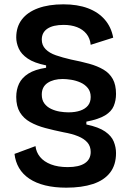

<svg xmlns="http://www.w3.org/2000/svg" viewBox="-20 -695 601 887"><path d="M286 172Q232 172 189 161.5Q146 151 115.5 130.5Q85 110 68 81Q51 52 47 16L144 -20Q147 8 165 30Q183 52 215.5 64.5Q248 77 293 77Q345 77 372 59Q399 41 399 7Q399 -19 384 -36.5Q369 -54 341 -65.5Q313 -77 273 -84Q229 -93 189.5 -103.5Q150 -114 119.5 -131Q89 -148 72 -176Q55 -204 55 -247Q55 -281 68 -308.5Q81 -336 111 -355Q141 -374 193 -382V-393Q138 -404 108 -424.5Q78 -445 66.5 -471Q55 -497 55 -522Q55 -571 81 -605Q107 -639 156 -657Q205 -675 273 -675Q338 -675 386 -657Q434 -639 464 -604.5Q494 -570 503 -521L399 -488Q396 -518 379.5 -538.5Q363 -559 336 -569.5Q309 -580 274 -580Q225 -580 199 -562.5Q173 -545 173 -512Q173 -486 190.5 -468Q208 -450 238.5 -439.5Q269 -429 308 -420Q354 -411 392 -400.5Q430 -390 458 -373.5Q486 -357 501 -330Q516 -303 516 -261Q516 -231 505.5 -205.5Q495 -180 465.5 -162Q436 -144 379 -133V-120Q436 -108 465.5 -87.5Q495 -67 505.5 -41Q516 -15 516 12Q516 67 488.5 102.5Q461 138 409.5 155Q358 172 286 172ZM296 -176Q328 -176 351 -184Q374 -192 386.5 -207.5Q399 -223 399 -247Q399 -272 385.5 -288.5Q372 -305 351.5 -314Q331 -323 309 -326.5Q287 -330 270 -330Q227 -330 200 -312Q173 -294 173 -258Q173 -233 185 -217Q197 -201 216 -192Q235 -183 256 -179.5Q277 -176 296 -176Z"/></svg>

Font: Bricolage Grotesque 96pt ExtraBold SemiBold
Style: Regular
Weight: 600
Version: Version 1.001;gftools[0.9.33.dev8+g029e19f]